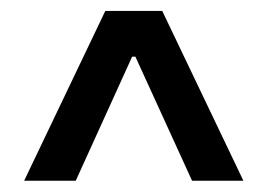

<svg xmlns="http://www.w3.org/2000/svg" viewBox="-20 -726 486 349"><path d="M23.9 -397.5 171.4 -706.1H274.9L422.4 -397.5H329.1L226.1 -623H220.2L117.7 -397.5Z"/></svg>

Font: Inter Display Medium
Style: Regular
Weight: 500
Designer: Rasmus Andersson
Foundry: rsms
Version: Version 4.001;git-9221beed3